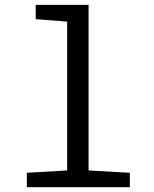

<svg xmlns="http://www.w3.org/2000/svg" viewBox="-20 -780 640 800"><path d="M259.8 -689.9 128.9 -700.2V-759.8H349.1V-69.8L521 -60.1V0H91.8V-60.1L259.8 -69.8Z"/></svg>

Font: WenQuanYi Micro Hei Mono
Style: Regular
Weight: 400
Foundry: Ascender Corporation
Version: Version 0.2.0-beta